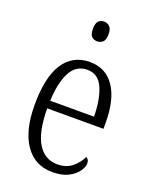

<svg xmlns="http://www.w3.org/2000/svg" viewBox="-142 -826 723 914"><g transform="rotate(20 219.5 -369.0)"><path d="M237 10Q148 10 98.5 -61.5Q49 -133 49 -263Q49 -404 95.5 -474Q142 -544 228 -544Q308 -544 352 -480Q396 -416 396 -298V-267H111Q112 -147 147.5 -90Q183 -33 246 -33Q292 -33 321 -57Q350 -81 365 -113Q371 -110 375.5 -103.5Q380 -97 380 -85Q380 -67 364 -44.5Q348 -22 316.5 -6Q285 10 237 10ZM334 -306Q333 -395 308.5 -450Q284 -505 229 -505Q172 -505 144 -452Q116 -399 112 -306ZM225 -648Q208 -648 197 -658.5Q186 -669 186 -698Q186 -726 197 -737Q208 -748 225 -748Q241 -748 253 -737Q265 -726 265 -698Q265 -669 253 -658.5Q241 -648 225 -648Z"/></g></svg>

Font: Noto Serif Condensed Light
Style: Regular
Weight: 300
Width: 3
Designer: Monotype Design Team
Foundry: Monotype Imaging Inc.
Version: Version 2.013